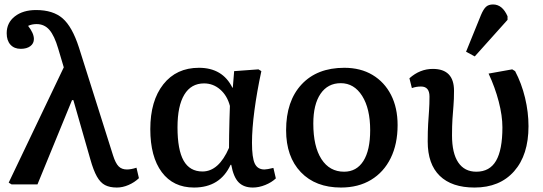

<svg xmlns="http://www.w3.org/2000/svg" viewBox="-20 -827 2433 861"><path d="M592 -75 603 -28Q583 -9 556.5 2.5Q530 14 504 14Q472 14 451 3Q430 -8 414.5 -35.5Q399 -63 385 -113L309 -378H303L148 0H32L19 -8L266 -525L241 -609Q224 -667 201.5 -693Q179 -719 144 -719Q123 -719 106 -711Q132 -678 132 -652Q132 -632 116 -620Q100 -608 73 -608Q44 -608 27 -626.5Q10 -645 10 -678Q10 -725 46.5 -753.5Q83 -782 142 -782Q218 -782 261 -744.5Q304 -707 334 -614L487 -130Q498 -95 512 -81Q526 -67 549 -67Q568 -67 592 -75Z M850 14Q757 14 705.5 -55Q654 -124 654 -248Q654 -375 712.5 -449Q771 -523 872 -523Q978 -523 1022 -434H1024L1030 -508L1139 -516L1152 -508Q1132 -415 1121 -332Q1110 -249 1110 -187Q1110 -120 1122.5 -93.5Q1135 -67 1166 -67Q1177 -67 1206 -74L1217 -27Q1198 -9 1169.5 2.5Q1141 14 1114 14Q1073 14 1050 -9.5Q1027 -33 1017 -88H1014Q967 14 850 14ZM888 -58Q961 -58 1007 -164Q1007 -186 1007.5 -220.5Q1008 -255 1009 -290.5Q1010 -326 1011 -352Q999 -398 967.5 -425.5Q936 -453 895 -453Q837 -453 806.5 -402.5Q776 -352 776 -256Q776 -155 803.5 -106.5Q831 -58 888 -58Z M1509 14Q1395 14 1329 -55Q1263 -124 1263 -243Q1263 -374 1332.5 -448.5Q1402 -523 1524 -523Q1597 -523 1650.5 -491Q1704 -459 1733.5 -401.5Q1763 -344 1763 -266Q1763 -181 1732 -118Q1701 -55 1644 -20.5Q1587 14 1509 14ZM1523 -57Q1579 -57 1609.5 -105Q1640 -153 1640 -243Q1640 -340 1604 -397Q1568 -454 1508 -454Q1450 -454 1417.5 -406.5Q1385 -359 1385 -273Q1385 -170 1421.5 -113.5Q1458 -57 1523 -57Z M2108 14Q2006 14 1952 -38.5Q1898 -91 1898 -192Q1898 -240 1900 -272Q1902 -304 1904 -331.5Q1906 -359 1906 -394Q1906 -439 1868 -439Q1846 -439 1827 -432L1816 -476Q1863 -518 1921 -518Q2016 -518 2016 -420Q2016 -381 2013.5 -352.5Q2011 -324 2009 -293.5Q2007 -263 2007 -220Q2007 -140 2035 -98.5Q2063 -57 2116 -57Q2176 -57 2204.5 -106Q2233 -155 2233 -256Q2233 -308 2216.5 -371.5Q2200 -435 2171 -497L2277 -516L2290 -508Q2319 -453 2334.5 -388.5Q2350 -324 2350 -261Q2350 -132 2285.5 -59Q2221 14 2108 14ZM2109 -574 2070 -595 2137 -760Q2148 -786 2159.5 -796.5Q2171 -807 2191 -807Q2233 -807 2256 -754V-738Z"/></svg>

Font: Literata 12pt Medium
Style: Regular
Weight: 500
Designer: Latin by Veronika Burian and Jose Scaglione. Greek by Irene Vlachou. Cyrillic by Vera Evstafieva.
Foundry: TypeTogether
Version: Version 3.002